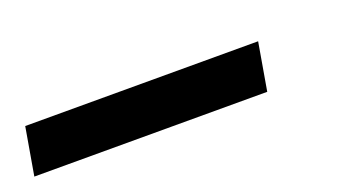

<svg xmlns="http://www.w3.org/2000/svg" viewBox="-23 -122 622 330"><g transform="rotate(-20 288.0 43.5)"><path d="M4 87H430L445 0H19Z"/></g></svg>

Font: Iosevka Sparkle Medium Oblique
Style: Regular
Weight: 500
Italic angle: -9°
Designer: Belleve Invis
Foundry: Belleve Invis
Version: Version 4.5.0; ttfautohint (v1.8.3)